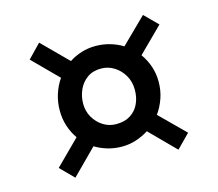

<svg xmlns="http://www.w3.org/2000/svg" viewBox="-89 -788 930 819"><g transform="rotate(-15 376.0 -378.0)"><path d="M197 -244.5Q178 -271.5 167.5 -303.8Q157 -336 157 -372.5Q157 -410 168 -444.2Q179 -478.5 198.5 -506.5L89.5 -616L147 -675.5L258 -564.5Q283 -581 312.5 -590.2Q342 -599.5 375 -599.5Q407.5 -599.5 438 -590.8Q468.5 -582 494.5 -566L605.5 -675L663 -617.5L555 -510.5Q574.5 -483.5 585.5 -451.2Q596.5 -419 596.5 -382.5Q596.5 -345 584.8 -310.8Q573 -276.5 552.5 -248L661.5 -140L603 -80.5L493 -191.5Q467 -175 437 -165.2Q407 -155.5 375 -155.5Q342 -155.5 312 -164.2Q282 -173 256.5 -188.5L147.5 -79L89.5 -137.5ZM375.5 -254.5Q413.5 -254.5 439 -271Q464.5 -287.5 477 -315Q489.5 -342.5 489.5 -375.5Q489.5 -411.5 473.2 -439.5Q457 -467.5 430.5 -484Q404 -500.5 373 -500.5Q337 -500.5 312 -482.8Q287 -465 274 -436.2Q261 -407.5 261 -374.5Q261 -341.5 276.8 -314.2Q292.5 -287 318.5 -270.8Q344.5 -254.5 375.5 -254.5Z"/></g></svg>

Font: Merriweather 24pt
Style: Bold
Weight: 700
Designer: Eben Sorkin
Foundry: Eben Sorkin
Version: Version 2.100